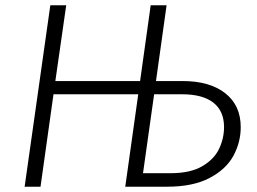

<svg xmlns="http://www.w3.org/2000/svg" viewBox="-20 -705 970 725"><path d="M889 -225Q889 -168 861.5 -117Q834 -66 771.5 -33Q709 0 611 0H453L502 -349H182L133 0H73L170 -685H230L189 -399H509L549 -685H609L569 -399H669Q772 -399 830.5 -353Q889 -307 889 -225ZM826 -225Q826 -286 785.5 -317.5Q745 -349 668 -349H562L520 -51H624Q699 -51 744 -77.5Q789 -104 807.5 -143.5Q826 -183 826 -225Z"/></svg>

Font: Fira Sans Light
Style: Italic
Weight: 300
Italic angle: -8°
Designer: bBox Type GmbH & Carrois Corporate GbR & Edenspiekermann AG
Foundry: bBox Type GmbH & Carrois Corporate GbR & Edenspiekermann AG
Version: Version 4.301